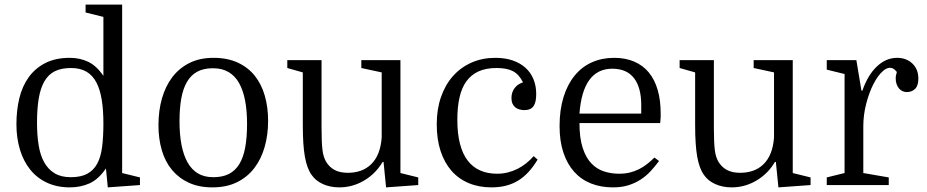

<svg xmlns="http://www.w3.org/2000/svg" viewBox="-20 -800 4007 830"><path d="M51 -263Q51 -204 66 -154Q81 -104 110 -67.5Q139 -31 182.5 -10.5Q226 10 282 10Q329 10 367.5 -7.5Q406 -25 438 -72L446 10L585 0V-33L508 -52V-780H350V-746L427 -727V-472Q397 -516 361 -533Q325 -550 282 -550Q220 -550 176 -527.5Q132 -505 104 -466Q76 -427 63.5 -375Q51 -323 51 -263ZM427 -266Q427 -209 421.5 -165.5Q416 -122 400.5 -93Q385 -64 357.5 -49Q330 -34 286 -34Q244 -34 216 -51Q188 -68 171 -98.5Q154 -129 147 -172.5Q140 -216 140 -270Q140 -330 147.5 -374.5Q155 -419 172 -448.5Q189 -478 217 -492Q245 -506 287 -506Q327 -506 354 -490Q381 -474 397 -443Q413 -412 420 -367.5Q427 -323 427 -266Z M1139 -277Q1139 -337 1124.5 -387Q1110 -437 1081 -473Q1052 -509 1007.5 -529.5Q963 -550 903 -550Q843 -550 798.5 -527.5Q754 -505 724.5 -466Q695 -427 680 -374Q665 -321 665 -259Q665 -200 679.5 -150.5Q694 -101 723.5 -65.5Q753 -30 796.5 -10Q840 10 898 10Q959 10 1004 -12Q1049 -34 1079 -73Q1109 -112 1124 -164.5Q1139 -217 1139 -277ZM756 -276Q756 -331 763.5 -373.5Q771 -416 788 -445.5Q805 -475 832.5 -490Q860 -505 901 -505Q940 -505 968 -488.5Q996 -472 1013.5 -441Q1031 -410 1039.5 -365.5Q1048 -321 1048 -265Q1048 -206 1040 -162.5Q1032 -119 1014.5 -90.5Q997 -62 969.5 -48Q942 -34 902 -34Q863 -34 835.5 -50.5Q808 -67 790.5 -98.5Q773 -130 764.5 -174.5Q756 -219 756 -276Z M1370 -249V-540H1222V-506L1289 -487V-259Q1289 -173 1298 -122.5Q1307 -72 1327 -44Q1345 -18 1376.5 -4Q1408 10 1447 10Q1504 10 1554 -19.5Q1604 -49 1634 -100H1638L1649 10L1788 0V-33L1711 -52V-540H1542V-506L1630 -487V-205Q1627 -166 1615.5 -137.5Q1604 -109 1584.5 -90Q1565 -71 1539.5 -62Q1514 -53 1484 -53Q1449 -53 1426 -65.5Q1403 -78 1389 -102Q1384 -111 1380 -123Q1376 -135 1374 -152Q1372 -169 1371 -193Q1370 -217 1370 -249Z M2121 -550Q2065 -550 2018.5 -529.5Q1972 -509 1938.5 -471.5Q1905 -434 1886.5 -381Q1868 -328 1868 -263Q1868 -198 1884.5 -147.5Q1901 -97 1931.5 -62Q1962 -27 2006 -8.5Q2050 10 2104 10Q2139 10 2168 2.5Q2197 -5 2221 -20Q2245 -35 2265.5 -57.5Q2286 -80 2304 -110L2287 -125Q2272 -108 2254.5 -94Q2237 -80 2217 -70Q2197 -60 2175 -54.5Q2153 -49 2129 -49Q2088 -49 2056 -63Q2024 -77 2002 -105.5Q1980 -134 1968.5 -178Q1957 -222 1957 -282Q1957 -337 1966.5 -379Q1976 -421 1996.5 -449Q2017 -477 2049 -491.5Q2081 -506 2127 -506Q2172 -506 2198 -492Q2224 -478 2241 -444Q2218 -437 2204.5 -419Q2191 -401 2191 -376Q2191 -362 2195.5 -352Q2200 -342 2207.5 -336Q2215 -330 2225.5 -327Q2236 -324 2247 -324Q2261 -324 2271 -328.5Q2281 -333 2287 -342Q2293 -351 2295.5 -364Q2298 -377 2298 -394Q2298 -429 2286 -458Q2274 -487 2251 -507.5Q2228 -528 2195.5 -539Q2163 -550 2121 -550Z M2485 -268H2834Q2836 -286 2836 -294Q2836 -302 2836 -311Q2836 -367 2823 -411.5Q2810 -456 2785 -486.5Q2760 -517 2722 -533.5Q2684 -550 2635 -550Q2582 -550 2538.5 -530.5Q2495 -511 2464 -473Q2433 -435 2416 -380Q2399 -325 2399 -255Q2399 -190 2415.5 -140.5Q2432 -91 2462 -57.5Q2492 -24 2534.5 -7Q2577 10 2630 10Q2667 10 2696 1Q2725 -8 2749 -23.5Q2773 -39 2792 -59.5Q2811 -80 2829 -104L2809 -119Q2794 -104 2777.5 -91Q2761 -78 2742 -68.5Q2723 -59 2702 -54Q2681 -49 2656 -49Q2622 -49 2591 -59Q2560 -69 2536.5 -93.5Q2513 -118 2499 -160.5Q2485 -203 2485 -268ZM2627 -503Q2689 -503 2720.5 -462.5Q2752 -422 2752 -346V-309H2485Q2492 -405 2527.5 -454Q2563 -503 2627 -503Z M3066 -249V-540H2918V-506L2985 -487V-259Q2985 -173 2994 -122.5Q3003 -72 3023 -44Q3041 -18 3072.5 -4Q3104 10 3143 10Q3200 10 3250 -19.5Q3300 -49 3330 -100H3334L3345 10L3484 0V-33L3407 -52V-540H3238V-506L3326 -487V-205Q3323 -166 3311.5 -137.5Q3300 -109 3280.5 -90Q3261 -71 3235.5 -62Q3210 -53 3180 -53Q3145 -53 3122 -65.5Q3099 -78 3085 -102Q3080 -111 3076 -123Q3072 -135 3070 -152Q3068 -169 3067 -193Q3066 -217 3066 -249Z M3857 -489Q3854 -478 3853 -473Q3852 -468 3852 -462Q3852 -447 3856 -436Q3860 -425 3866.5 -417.5Q3873 -410 3881.5 -406Q3890 -402 3899 -402Q3911 -402 3920 -405.5Q3929 -409 3936 -416Q3943 -423 3946.5 -434Q3950 -445 3950 -460Q3950 -501 3924 -525.5Q3898 -550 3858 -550Q3810 -550 3770.5 -512.5Q3731 -475 3708 -408H3704L3682 -540H3554V-499L3631 -480V-52L3554 -33V0H3822V-33L3712 -52V-254Q3712 -303 3724.5 -351.5Q3737 -400 3756 -437Q3775 -474 3797.5 -493.5Q3820 -513 3840 -504Q3844 -502 3848.5 -498Q3853 -494 3857 -489Z"/></svg>

Font: GradeGX
Style: Regular
Weight: 100
Width: 1
Designer: Adam Twardoch
Foundry: Adam Twardoch
Version: Version 2.002; DEVELOPMENT